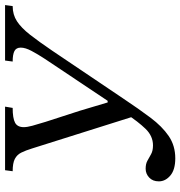

<svg xmlns="http://www.w3.org/2000/svg" viewBox="3 -700 712 758"><g transform="rotate(-90 359.0 -321.0)"><path d="M113 15Q68 15 45 -4.5Q22 -24 22 -50Q22 -74 37 -88Q52 -102 72 -102Q91 -102 103.5 -95Q116 -88 129.5 -80.5Q143 -73 164 -73Q201 -73 229.5 -102.5Q258 -132 288 -178L317 -252H340L505 -499Q524 -528 537 -552.5Q550 -577 550 -595Q550 -613 536.5 -620Q523 -627 495 -627L499 -657H718L714 -627Q680 -627 654 -610Q628 -593 601 -558.5Q574 -524 538 -471L348 -189Q308 -129 273.5 -83Q239 -37 201 -11Q163 15 113 15ZM338 -237 280 -144 152 -550Q144 -576 135.5 -593Q127 -610 110.5 -618.5Q94 -627 62 -627L66 -657H317L312 -627Q271 -627 253.5 -617.5Q236 -608 236 -583Q236 -570 241.5 -549.5Q247 -529 257 -497L301 -361Z"/></g></svg>

Font: STIX Two Text
Style: Italic
Weight: 400
Italic angle: -12°
Designer: Ross Mills, John Hudson & Paul Hanslow, Tiro Typeworks Ltd; with prior portions MicroPress Inc. and Coen Hoffman, Elsevi
Foundry: Tiro Typeworks Ltd
Version: Version 2.13 b171